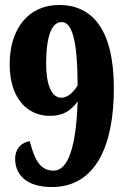

<svg xmlns="http://www.w3.org/2000/svg" viewBox="-20 -744 506 774"><path d="M189 10C367 10 439 -159 439 -388C439 -633 346 -724 219 -724C94 -724 19 -628 19 -485C19 -351 87 -277 181 -277C237 -277 266 -299 293 -335C287 -153 255 -56 196 -56C137 -56 117 -110 100 -175C56 -167 41 -134 41 -104C41 -43 83 10 189 10ZM227 -350C187 -351 166 -403 166 -488C166 -599 189 -655 228 -655C269 -655 292 -590 293 -400C274 -369 253 -351 227 -350Z"/></svg>

Font: Noto Serif Hebrew ExtraCondensed Black
Style: Regular
Weight: 900
Width: 2
Designer: Monotype Design Team
Foundry: Monotype Imaging Inc.
Version: Version 2.004